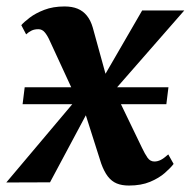

<svg xmlns="http://www.w3.org/2000/svg" viewBox="-50 -565 592 595"><path d="M349.5 10Q327.5 10 311.8 3.5Q296 -3 284.2 -18.2Q272.5 -33.5 263.5 -58.5L200.5 -256.5L237 -247L105 0L-30.5 0.5L216.5 -292.5L204 -222.5L104.5 -438Q97.5 -454 89.2 -464.2Q81 -474.5 69 -474.5Q56.5 -474.5 47.8 -470.2Q39 -466 31 -458.5L16 -487Q24 -496.5 42 -510.2Q60 -524 87.2 -534.5Q114.5 -545 150 -545Q173.5 -545 190.5 -538Q207.5 -531 219.2 -516.5Q231 -502 237.5 -479.5L288.5 -294.5L255 -298.5L390.5 -532.5H521L273.5 -249.5L287 -320.5L390 -107Q399 -88 407.2 -76.2Q415.5 -64.5 428.5 -64.5Q438 -64.5 447.8 -69.2Q457.5 -74 471.5 -86.5L488 -57Q479 -45 460.8 -29Q442.5 -13 415 -1.5Q387.5 10 349.5 10ZM20 -242 26.5 -294.5H472L465.5 -242Z"/></svg>

Font: Merriweather 72pt
Style: Bold Italic
Weight: 700
Italic angle: -7.8°
Version: Version 2.101